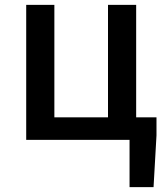

<svg xmlns="http://www.w3.org/2000/svg" viewBox="-20 -571 678 784"><path d="M509 193V0H87V-551H202V-92H421V-551H536V-92H619V-18L607 193Z"/></svg>

Font: Source Han Sans SC Medium
Style: Regular
Weight: 500
Designer: Ryoko NISHIZUKA 西塚涼子 (kana, bopomofo & ideographs); Paul D. Hunt (Latin, Greek & Cyrillic); Sandoll Communications 산돌커뮤니
Foundry: Adobe
Version: Version 2.004;hotconv 1.0.118;makeotfexe 2.5.65603